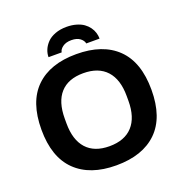

<svg xmlns="http://www.w3.org/2000/svg" viewBox="-153 -1007 1099 1153"><g transform="rotate(-20 396.5 -430.0)"><path d="M233.9 -737.8Q233.9 -762.2 243.7 -785.2Q253.4 -808.1 272.5 -827.9Q291.5 -847.7 323.7 -859.9Q356 -872.1 397 -872.1Q430.7 -872.1 458.5 -864Q486.3 -856 504.9 -842.8Q523.4 -829.6 536.1 -812Q548.8 -794.4 554.4 -775.6Q560.1 -756.8 560.1 -737.8H475.1Q471.7 -756.8 451.9 -772Q432.1 -787.1 397 -787.1Q362.3 -787.1 341.3 -771.7Q320.3 -756.3 317.9 -737.8ZM396 12.2Q228.5 12.2 136.7 -77.4Q44.9 -167 44.9 -342.8Q44.9 -519.5 136.5 -608.9Q228 -698.2 396 -698.2Q564.5 -698.2 656.2 -608.9Q748 -519.5 748 -342.8Q748 -166.5 656.2 -77.1Q564.5 12.2 396 12.2ZM396 -109.9Q493.2 -109.9 544.2 -165.8Q595.2 -221.7 595.2 -327.1V-357.9Q595.2 -464.4 544.2 -520.3Q493.2 -576.2 396 -576.2Q299.3 -576.2 249.3 -520.5Q199.2 -464.8 199.2 -357.9V-327.1Q199.2 -221.7 249.5 -165.8Q299.8 -109.9 396 -109.9Z"/></g></svg>

Font: Archivo
Style: Bold
Weight: 700
Designer: Hector Gatti
Foundry: Omnibus-Type
Version: Version 2.001